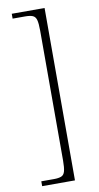

<svg xmlns="http://www.w3.org/2000/svg" viewBox="-98 -803 502 974"><g transform="rotate(-10 153.0 -316.0)"><path d="M37 128V103H102Q126 103 140 97.5Q154 92 159 73.5Q164 55 164 19V-651Q164 -688 159 -706Q154 -724 140 -729.5Q126 -735 102 -735H37V-760H206V128Z"/></g></svg>

Font: Noto Serif Armenian ExtraLight
Style: Regular
Weight: 250
Version: Version 2.007